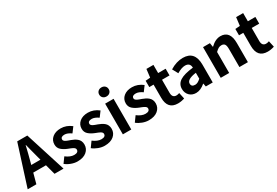

<svg xmlns="http://www.w3.org/2000/svg" viewBox="52 -1694 3875 2682"><g transform="rotate(-30 1990.0 -353.0)"><path d="M428 0 384 -163H179L135 0H-5L203 -653H366L573 0ZM208 -269H356L338 -336Q327 -376 306 -457.5Q285 -539 283 -548H279Q249 -419 226 -336Z M795 12Q747 12 695.5 -7Q644 -26 606 -57L668 -143Q738 -90 799 -90Q867 -90 867 -138Q867 -144 865.5 -149Q864 -154 860 -159Q856 -164 852.5 -167.5Q849 -171 841 -175.5Q833 -180 828.5 -182.5Q824 -185 813.5 -189.5Q803 -194 798.5 -196Q794 -198 781.5 -202.5Q769 -207 765 -209Q706 -232 668.5 -265.5Q631 -299 631 -354Q631 -422 682 -464.5Q733 -507 817 -507Q909 -507 988 -445L927 -363Q868 -405 821 -405Q759 -405 759 -361Q759 -355 760.5 -350.5Q762 -346 766 -341.5Q770 -337 773.5 -333.5Q777 -330 784 -326Q791 -322 796 -319.5Q801 -317 810.5 -313Q820 -309 825.5 -307Q831 -305 842 -301Q853 -297 859 -295Q888 -284 908 -274Q928 -264 950 -246.5Q972 -229 983.5 -203.5Q995 -178 995 -146Q995 -77 942 -32.5Q889 12 795 12Z M1234 12Q1186 12 1134.5 -7Q1083 -26 1045 -57L1107 -143Q1177 -90 1238 -90Q1306 -90 1306 -138Q1306 -144 1304.5 -149Q1303 -154 1299 -159Q1295 -164 1291.5 -167.5Q1288 -171 1280 -175.5Q1272 -180 1267.5 -182.5Q1263 -185 1252.5 -189.5Q1242 -194 1237.5 -196Q1233 -198 1220.5 -202.5Q1208 -207 1204 -209Q1145 -232 1107.5 -265.5Q1070 -299 1070 -354Q1070 -422 1121 -464.5Q1172 -507 1256 -507Q1348 -507 1427 -445L1366 -363Q1307 -405 1260 -405Q1198 -405 1198 -361Q1198 -355 1199.5 -350.5Q1201 -346 1205 -341.5Q1209 -337 1212.5 -333.5Q1216 -330 1223 -326Q1230 -322 1235 -319.5Q1240 -317 1249.5 -313Q1259 -309 1264.5 -307Q1270 -305 1281 -301Q1292 -297 1298 -295Q1327 -284 1347 -274Q1367 -264 1389 -246.5Q1411 -229 1422.5 -203.5Q1434 -178 1434 -146Q1434 -77 1381 -32.5Q1328 12 1234 12Z M1653.5 -592.5Q1632 -572 1598 -572Q1564 -572 1542.5 -592.5Q1521 -613 1521 -645Q1521 -677 1542.5 -697.5Q1564 -718 1598 -718Q1632 -718 1653.5 -697.5Q1675 -677 1675 -645Q1675 -613 1653.5 -592.5ZM1530 0V-495H1666V0Z M1945 12Q1897 12 1845.5 -7Q1794 -26 1756 -57L1818 -143Q1888 -90 1949 -90Q2017 -90 2017 -138Q2017 -144 2015.5 -149Q2014 -154 2010 -159Q2006 -164 2002.5 -167.5Q1999 -171 1991 -175.5Q1983 -180 1978.5 -182.5Q1974 -185 1963.5 -189.5Q1953 -194 1948.5 -196Q1944 -198 1931.5 -202.5Q1919 -207 1915 -209Q1856 -232 1818.5 -265.5Q1781 -299 1781 -354Q1781 -422 1832 -464.5Q1883 -507 1967 -507Q2059 -507 2138 -445L2077 -363Q2018 -405 1971 -405Q1909 -405 1909 -361Q1909 -355 1910.5 -350.5Q1912 -346 1916 -341.5Q1920 -337 1923.5 -333.5Q1927 -330 1934 -326Q1941 -322 1946 -319.5Q1951 -317 1960.5 -313Q1970 -309 1975.5 -307Q1981 -305 1992 -301Q2003 -297 2009 -295Q2038 -284 2058 -274Q2078 -264 2100 -246.5Q2122 -229 2133.5 -203.5Q2145 -178 2145 -146Q2145 -77 2092 -32.5Q2039 12 1945 12Z M2415 12Q2249 12 2249 -176V-387H2180V-489L2256 -495L2272 -627H2385V-495H2506V-387H2385V-177Q2385 -96 2451 -96Q2472 -96 2500 -106L2522 -6Q2468 12 2415 12Z M2708 12Q2642 12 2601.5 -30Q2561 -72 2561 -136Q2561 -215 2628 -258.5Q2695 -302 2843 -318Q2840 -398 2761 -398Q2706 -398 2628 -352L2579 -442Q2684 -507 2787 -507Q2980 -507 2980 -286V0H2868L2858 -52H2855Q2781 12 2708 12ZM2753 -94Q2795 -94 2843 -140V-235Q2692 -215 2692 -147Q2692 -94 2753 -94Z M3109 0V-495H3220L3230 -431H3234Q3312 -507 3394 -507Q3547 -507 3547 -308V0H3410V-291Q3410 -346 3394.5 -368Q3379 -390 3344 -390Q3316 -390 3295 -378Q3274 -366 3245 -338V0Z M3862 12Q3696 12 3696 -176V-387H3627V-489L3703 -495L3719 -627H3832V-495H3953V-387H3832V-177Q3832 -96 3898 -96Q3919 -96 3947 -106L3969 -6Q3915 12 3862 12Z"/></g></svg>

Font: Assistant
Style: Bold
Weight: 700
Designer: Hebrew By Ben Nathan, Latin by Paul Hunt
Version: Version 2.001;PS 002.001;hotconv 1.0.88;makeotf.lib2.5.64775